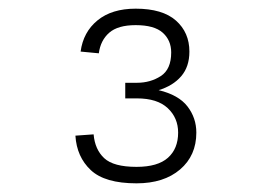

<svg xmlns="http://www.w3.org/2000/svg" viewBox="-20 -738 640 443"><path d="M295 -315Q222 -315 189.5 -345.5Q157 -376 154 -425L196 -428Q199 -393 220.5 -373Q242 -353 295 -353Q344 -353 367.5 -374Q391 -395 391 -432Q391 -466 367 -488.5Q343 -511 296 -511H269V-547H296Q327 -547 351 -562.5Q375 -578 375 -617Q375 -645 355.5 -662.5Q336 -680 293 -680Q252 -680 232 -662.5Q212 -645 208 -615L166 -619Q172 -664 205 -691Q238 -718 293 -718Q355 -718 386 -690.5Q417 -663 417 -619Q417 -584 398 -562Q379 -540 346 -530Q392 -519 412.5 -492.5Q433 -466 433 -432Q433 -379 395.5 -347Q358 -315 295 -315Z"/></svg>

Font: Geist Mono ExtraLight
Style: Regular
Weight: 200
Monospace: yes
Designer: Basement.studio, Andrés Briganti, Mateo Zaragoza
Foundry: Basement.studio, Vercel, Andrés Briganti, Guido Ferreyra, Mateo Zaragoza
Version: Version 1.500; ttfautohint (v1.8.4.7-5d5b)